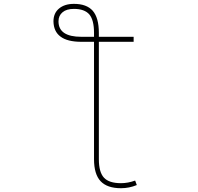

<svg xmlns="http://www.w3.org/2000/svg" viewBox="-20 -783 1040 1008"><path d="M615.2 205.1Q543 205.1 508.3 168.5Q473.6 131.8 473.6 52.7V-563.5H407.2Q334 -563.5 297.9 -590.8Q261.7 -617.2 260.7 -670.9Q260.7 -713.9 290 -738.3Q319.3 -762.7 368.2 -762.7Q434.6 -762.7 466.8 -726.6Q499 -689.5 499 -610.4V-589.8H681.6V-563.5H499V52.7Q499 121.1 525.9 149.9Q552.7 178.7 615.2 178.7Q651.4 178.7 689.5 165L698.2 188.5Q658.2 205.1 615.2 205.1ZM368.2 -736.3Q329.1 -736.3 308.6 -718.8Q287.1 -701.2 287.1 -670.9Q287.1 -589.8 407.2 -589.8H473.6V-610.4Q473.6 -677.7 449.2 -707Q423.8 -736.3 368.2 -736.3Z"/></svg>

Font: Mgen+ 1mn thin
Style: Regular
Weight: 100
Designer: [Source Han Sans]
Ryoko NISHIZUKA  (kana & ideographs); Paul D. Hunt (Latin, Greek & Cyrillic); Wenlong ZHANG  (bopomofo
Version: Version 1.059.20150602